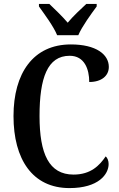

<svg xmlns="http://www.w3.org/2000/svg" viewBox="-20 -951 610 981"><path d="M272 -771H380C399 -816 446 -880 474 -918V-931H421C393 -905 352 -867 326 -835C299 -867 259 -905 232 -931H179V-918C206 -880 254 -816 272 -771ZM335 10C484 10 535 -61 535 -113C535 -129 529 -145 520 -152C489 -106 444 -59 356 -59C230 -59 182 -165 182 -358C182 -552 222 -666 336 -666C412 -666 436 -597 436 -532C499 -532 536 -564 536 -609C536 -673 471 -724 342 -724C149 -724 49 -576 49 -358C49 -137 146 10 335 10Z"/></svg>

Font: Noto Serif Bengali Condensed
Style: Regular
Weight: 400
Width: 3
Designer: Juan Bruce, Universal Thirst, Indian Type Foundry and the Monotype Design Team.
Foundry: Monotype Imaging Inc.
Version: Version 2.003